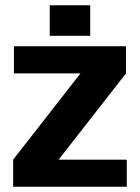

<svg xmlns="http://www.w3.org/2000/svg" viewBox="-20 -710 532 730"><path d="M30 0V-103L286 -431H33V-534H459V-431L203 -103H462V0ZM169 -574V-690H323V-574Z"/></svg>

Font: Mozilla Headline ExtraLight
Style: Regular
Weight: 200
Designer: Studio DRAMA
Foundry: Studio DRAMA
Version: Version 1.000